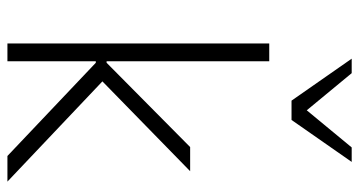

<svg xmlns="http://www.w3.org/2000/svg" viewBox="-245 -722 967 517"><g transform="rotate(90 238.5 -463.5)"><path d="M97 0V-705H145V-267H149L376 -492H441L182 -239L183 -271L469 0H400L149 -238H145V0ZM251 -765 138 -927H177L277 -806L377 -927H416L303 -765Z"/></g></svg>

Font: Nunito Sans 7pt SemiCondensed ExtraLight
Style: Regular
Weight: 250
Width: 4
Designer: Vernon Adams
Foundry: Vernon Adams
Version: Version 3.101;gftools[0.9.27]